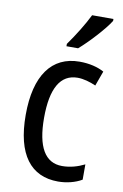

<svg xmlns="http://www.w3.org/2000/svg" viewBox="-88 -817 562 878"><g transform="rotate(10 193.5 -378.0)"><path d="M366 -757V-766H267C245 -721 211 -666 176 -617V-606H230C272 -642 341 -716 366 -757ZM245 10C284 10 325 0 355 -18V-89C323 -73 288 -63 251 -63C172 -63 132 -131 132 -266C132 -403 172 -473 252 -473C279 -473 310 -464 337 -452L362 -521C333 -537 294 -547 248 -547C119 -547 47 -448 47 -265C47 -80 119 10 245 10Z"/></g></svg>

Font: Noto Sans Lao UI Cond
Style: Regular
Weight: 400
Width: 3
Designer: Monotype Design Team
Foundry: Monotype Imaging Inc.
Version: Version 2.000